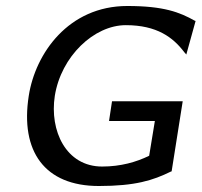

<svg xmlns="http://www.w3.org/2000/svg" viewBox="-20 -610 673 641"><path d="M76 -290C47 -105 129 11 310 11C432 11 491 -8 550 -37L553 -38L590 -272H354L344 -206H497L478 -90C435 -69 383 -54 321 -54C200 -54 145 -174 163 -290C184 -422 294 -526 400 -526C504 -526 558 -485 595 -436L602 -428L633 -540L630 -541C580 -569 527 -590 405 -590C209 -590 98 -432 76 -290Z"/></svg>

Font: Charger Sport
Style: DfBdExtObl
Weight: 400
Designer: Jasper
Foundry: Cannot Into Space Fonts
Version: Version 1.1